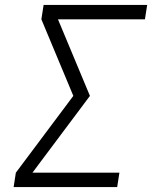

<svg xmlns="http://www.w3.org/2000/svg" viewBox="-20 -755 640 775"><path d="M35 0 44 -58 276 -368 147 -677 156 -735H574L565 -677H214L343 -368L111 -58H462L453 0Z"/></svg>

Font: Iosevka Light Extended
Style: Italic
Weight: 300
Width: 7
Italic angle: -9°
Monospace: yes
Designer: Belleve Invis
Foundry: Belleve Invis
Version: Version 32.5.0; ttfautohint (v1.8.4)